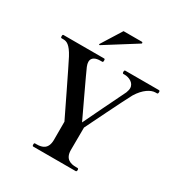

<svg xmlns="http://www.w3.org/2000/svg" viewBox="-215 -1111 1196 1266"><g transform="rotate(30 382.5 -478.5)"><path d="M268 -799C266 -798 266 -798 265 -798C263 -798 261 -800 261 -801L262 -805L357 -957H496C500 -957 503 -954 503 -950C503 -948 503 -947 500 -945ZM545 0C551 0 553 -6 553 -13C553 -19 551 -24 545 -24H533C493 -24 448 -36 448 -105L449 -276C449 -276 597 -579 620 -619C659 -683 707 -712 742 -712H753C759 -712 761 -717 761 -725C761 -732 760 -737 753 -737H497C492 -737 490 -732 490 -725C490 -717 492 -712 497 -712H508C538 -712 583 -694 583 -652C583 -642 580 -631 575 -617C552 -572 421 -299 421 -299C421 -299 275 -607 265 -632C260 -645 257 -656 257 -666C257 -700 287 -712 323 -712H336C342 -712 343 -717 343 -725C343 -732 342 -737 336 -737H27C21 -737 20 -732 20 -725C20 -717 21 -712 27 -712H40C65 -712 91 -703 129 -632C147 -599 318 -245 318 -245V-105C317 -37 276 -24 234 -24H222C216 -24 215 -19 215 -13C215 -6 216 0 222 0Z"/></g></svg>

Font: Shippori Mincho OTF
Style: Bold
Weight: 800
Designer: FONTDASU
Foundry: FONTDASU / Google Inc. / but / Adobe
Version: Version 3.300;hotconv 1.0.109;makeotfexe 2.5.65596